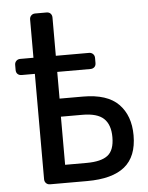

<svg xmlns="http://www.w3.org/2000/svg" viewBox="-52 -753 614 795"><g transform="rotate(-5 255.5 -355.0)"><path d="M124 0Q114 0 107.5 -6.5Q101 -13 101 -23V-687Q101 -697 107.5 -703.5Q114 -710 124 -710H171Q182 -710 188 -703.5Q194 -697 194 -687V-350H291Q392 -350 439 -302Q486 -254 486 -172Q486 -84 434.5 -42Q383 0 278 0ZM193 -75H282Q343 -75 370.5 -96.5Q398 -118 398 -172Q398 -224 371 -249.5Q344 -275 282 -275H193ZM46 -461Q36 -461 29.5 -467Q23 -473 23 -484V-505Q23 -515 29.5 -521.5Q36 -528 46 -528H332Q342 -528 348.5 -521.5Q355 -515 355 -505V-484Q355 -473 348.5 -467Q342 -461 332 -461Z"/></g></svg>

Font: DVN-Rubik
Style: Regular
Weight: 400
Designer: Hubert and Fischer
Foundry: Hubert & Fischer
Version: Version 2.102